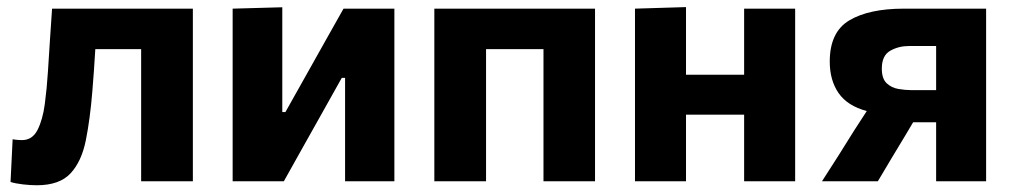

<svg xmlns="http://www.w3.org/2000/svg" viewBox="-20 -524 2928 555"><path d="M86.5 11.5Q68 11.5 46.2 9Q24.5 6.5 10.5 2L16.5 -121.5Q24.5 -120 31.8 -119.5Q39 -119 43.5 -119Q73.5 -119 88.5 -148.5Q103.5 -178 109.5 -223.2Q115.5 -268.5 118.5 -316.5Q121.5 -363.5 124.5 -410Q127.5 -456.5 130.5 -499H537.5V0H388V-382H255.5Q253.5 -350.5 251.5 -320Q249 -289 247 -261Q240.5 -180.5 228.2 -119Q216 -57.5 184 -23Q152 11.5 86.5 11.5Z M652.5 0V-499L796 -503V-200H805L878 -330Q902 -373 925.8 -415.2Q949.5 -457.5 973 -499H1120V0H977.5V-299H968L896 -170.5Q872 -128 848 -85Q824 -42 800.5 0Z M1235.5 0V-499H1700V0H1551V-382H1385V0Z M1815.5 0V-499L1963 -503.5V-308H2131V-499H2278.5V0H2131V-192.5H1963V0Z M2356 0Q2379.5 -37 2403.5 -74Q2427 -111 2449.5 -147.5L2485.5 -203Q2429.5 -218 2404 -255Q2378.5 -292 2378.5 -346Q2378.5 -431.5 2435.2 -465.2Q2492 -499 2593 -499H2830.5V0H2686V-170.5H2619.5L2596 -131Q2576 -98.5 2556.5 -65.5Q2537 -32.5 2517.5 0ZM2613 -263.5H2686V-391H2607.5Q2577.5 -391 2553.2 -377.2Q2529 -363.5 2529 -325.5Q2529 -296.5 2543.2 -283.2Q2557.5 -270 2577.2 -266.8Q2597 -263.5 2613 -263.5Z"/></svg>

Font: Heraclito
Style: Bold
Weight: 700
Designer: Kostas Bartsokas (font) & Cristiano Sobral (main changes)
Foundry: Kostas Bartsokas (font) & Cristiano Sobral (main changes)
Version: Version 1.00;July 8, 2020;FontCreator 13.0.0.2655 64-bit